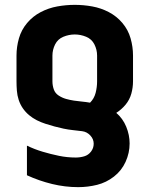

<svg xmlns="http://www.w3.org/2000/svg" viewBox="-20 -558 616 791"><path d="M302 213Q342 213 380 203.5Q418 194 449.5 169.5Q481 145 497.5 108.5Q514 72 514 33Q514 -2 500 -36Q486 -70 459 -93Q481 -107 497.5 -127Q514 -147 521 -172Q528 -197 528 -223V-329Q528 -365 518 -400Q508 -435 484.5 -463Q461 -491 428.5 -508Q396 -525 360 -531.5Q324 -538 288 -538Q252 -538 216 -531.5Q180 -525 147.5 -508Q115 -491 91.5 -463Q68 -435 58 -400Q48 -365 48 -329V-223Q48 -204 49.5 -184.5Q51 -165 57 -146.5Q63 -128 74 -112Q85 -96 100 -83.5Q115 -71 132 -62.5Q149 -54 167.5 -48Q186 -42 204.5 -37Q223 -32 242 -28Q261 -24 280 -22Q299 -20 318.5 -17.5Q338 -15 352 0Q366 15 366 34Q366 52 355 66.5Q344 81 327 86Q310 91 292 91Q257 91 223 84Q189 77 155.5 67Q122 57 91 42V164Q141 187 194.5 200Q248 213 302 213ZM351 -135Q334 -138 317.5 -139.5Q301 -141 284.5 -143.5Q268 -146 252 -150.5Q236 -155 221.5 -164.5Q207 -174 201.5 -190Q196 -206 196 -223V-329Q196 -353 207 -375Q218 -397 241 -406.5Q264 -416 288 -416Q312 -416 335 -406.5Q358 -397 369 -375Q380 -353 380 -329V-223Q380 -199 374 -175.5Q368 -152 351 -135Z"/></svg>

Font: Iosevka Sparkle Heavy
Style: Regular
Weight: 900
Designer: Belleve Invis
Foundry: Belleve Invis
Version: Version 4.5.0; ttfautohint (v1.8.3)